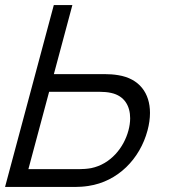

<svg xmlns="http://www.w3.org/2000/svg" viewBox="-47 -740 680 760"><path d="M-27 0H251C265 0 283.8 -1 303.1 -4C419.8 -21.5 506.8 -111 536.9 -223.5C543.5 -247.9 546.7 -271.3 546.7 -293.1C546.7 -371.3 504.6 -429.2 420.6 -442.5C402.9 -445.5 384.7 -446.5 370.7 -446.5H166.2L239.5 -720H166ZM65.4 -70.5 147.4 -376.5H349.9C361.9 -376.5 379.2 -375.5 393.7 -372C446 -360.3 468.2 -319.9 468.2 -271.9C468.2 -256.3 465.8 -239.9 461.4 -223.5C443.5 -156.5 391.8 -90.5 314 -74.5C297.7 -71.5 279.9 -70.5 267.9 -70.5Z"/></svg>

Font: Manrope
Style: RegularItalic
Weight: 400
Italic angle: -15°
Designer: Mikhail Sharanda
Foundry: Mikhail Sharanda
Version: Version 4.502;hotconv 1.0.109;makeotfexe 2.5.65596